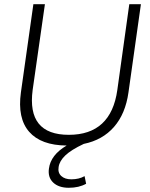

<svg xmlns="http://www.w3.org/2000/svg" viewBox="-20 -680 710 910"><path d="M588.9 -242.2Q574.7 -140.6 520.3 -78.4Q465.8 -16.1 377 2Q316.9 30.3 289.3 56.9Q261.7 83.5 257.8 111.8Q253.4 138.7 270.5 154.3Q287.6 169.9 317.9 169.9Q354.5 169.9 380.9 154.8L388.2 190.9Q354 210 306.2 210Q258.3 210 232.2 185.3Q206.1 160.6 211.9 119.1Q220.2 54.2 295.9 9.8Q174.3 8.8 118.2 -55.4Q62 -119.6 79.1 -242.2L138.2 -660.2H192.9L134.8 -253.9Q106.4 -41 306.2 -41Q506.3 -41 536.1 -253.9L592.8 -660.2H647.9Z"/></svg>

Font: Human Sans Light
Style: Italic
Weight: 300
Italic angle: -8°
Designer: Tim Radville
Foundry: Continuum
Version: Version 1.000;FEAKit 1.0